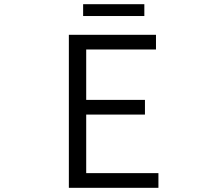

<svg xmlns="http://www.w3.org/2000/svg" viewBox="-20 -899 1040 919"><path d="M309.6 0V-732.4H726.6V-662.1H392.6V-420.9H673.8V-350.6H392.6V-70.3H738.3V0ZM377.9 -822.3V-878.9H670.9V-822.3Z"/></svg>

Font: Gen Shin Gothic Monospace Normal
Style: Regular
Weight: 350
Designer: [Source Han Sans]
Ryoko NISHIZUKA  (kana & ideographs); Paul D. Hunt (Latin, Greek & Cyrillic); Wenlong ZHANG  (bopomofo
Version: Version 1.002.20150607